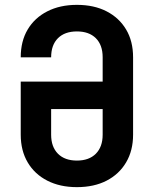

<svg xmlns="http://www.w3.org/2000/svg" viewBox="-20 -760 640 790"><path d="M296.4 10Q226.7 10 174.6 -16.7Q122.5 -43.3 93.9 -91.9Q65.3 -140.4 65.3 -205.9V-424.2H402.4V-524.6Q402.4 -574.8 374.4 -602.8Q346.4 -630.7 296.4 -630.7Q246.4 -630.7 218.4 -602.8Q190.4 -574.8 190.4 -524.1H65.3Q65.3 -590.6 93.9 -638.6Q122.5 -686.7 174.6 -713.3Q226.7 -740 296.4 -740Q367.1 -740 418.7 -713.3Q470.3 -686.7 498.9 -638.6Q527.6 -590.6 527.6 -524.1V-205.9Q527.6 -140.4 498.9 -91.9Q470.3 -43.3 418.7 -16.7Q367.1 10 296.4 10ZM296.4 -99.3Q346.4 -99.3 374.4 -127.5Q402.4 -155.8 402.4 -205.7V-311.2H190.4V-205.7Q190.4 -155.8 218.4 -127.5Q246.4 -99.3 296.4 -99.3Z"/></svg>

Font: Pitagon Sans Mono
Style: Regular
Weight: 400
Monospace: yes
Designer: Travis Tran
Foundry: Pitagon
Version: Version 1.001;gftools[0.9.26]